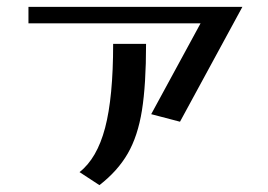

<svg xmlns="http://www.w3.org/2000/svg" viewBox="-20 -514 783 560"><path d="M212 -12 270 26Q323 -15 352.5 -66Q382 -117 394 -192Q406 -267 406 -386H310Q310 -230 286.5 -141Q263 -52 212 -12ZM687 -494H63V-446H565L421 -181L505 -159Z"/></svg>

Font: LXGW Marker Gothic
Style: Regular
Weight: 400
Version: Version 1.001